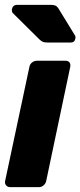

<svg xmlns="http://www.w3.org/2000/svg" viewBox="-20 -770 331 790"><path d="M22 0Q11 0 5 -7.5Q-1 -15 1 -25L101 -495Q103 -506 112 -513Q121 -520 132 -520H250Q261 -520 266 -513Q271 -506 269 -495L170 -25Q168 -15 159.5 -7.5Q151 0 140 0ZM176 -595Q162 -595 155 -598.5Q148 -602 141 -609L32 -717Q28 -723 29 -731Q32 -750 51 -750H190Q202 -750 209 -746.5Q216 -743 223 -731L288 -625Q292 -619 290 -611Q287 -595 271 -595Z"/></svg>

Font: Rubik Light
Style: Bold Italic
Weight: 700
Italic angle: -12°
Version: Version 2.104